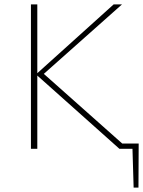

<svg xmlns="http://www.w3.org/2000/svg" viewBox="-20 -678 652 875"><path d="M589 177 583 -24H612L611 177ZM535 -24H603V0H535ZM524 0 144 -339 498 -658H536L168 -331L170 -350L564 0ZM121 0V-658H150V0Z"/></svg>

Font: Ysabeau Office Thin
Style: Regular
Weight: 250
Designer: Christian Thalmann (Catharsis Fonts)
Version: Version 2.001;gftools[0.9.30]; featfreeze: tnum,lnum,ss02